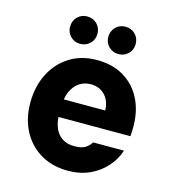

<svg xmlns="http://www.w3.org/2000/svg" viewBox="-110 -819 831 922"><g transform="rotate(15 305.5 -358.0)"><path d="M311 12Q234 12 176 -22Q118 -56 85.5 -117Q53 -178 53 -257Q53 -338 85 -401.5Q117 -465 175 -501.5Q233 -538 311 -538Q389 -538 445 -504Q501 -470 531 -410.5Q561 -351 561 -274Q561 -264 560.5 -251.5Q560 -239 559 -226H159V-314H410Q409 -362 381.5 -390Q354 -418 312 -418Q280 -418 255 -401.5Q230 -385 215.5 -352.5Q201 -320 201 -270V-241Q201 -202 213 -172.5Q225 -143 249.5 -126.5Q274 -110 309 -110Q346 -110 364 -121Q382 -132 394 -151H547Q533 -106 499.5 -68.5Q466 -31 418.5 -9.5Q371 12 311 12ZM210 -592Q182 -592 162.5 -611.5Q143 -631 143 -659Q143 -689 162.5 -708.5Q182 -728 210 -728Q240 -728 259.5 -708.5Q279 -689 279 -659Q279 -631 259.5 -611.5Q240 -592 210 -592ZM401 -592Q372 -592 352.5 -611.5Q333 -631 333 -659Q333 -689 352.5 -708.5Q372 -728 401 -728Q430 -728 449.5 -708.5Q469 -689 469 -659Q469 -631 449.5 -611.5Q430 -592 401 -592Z"/></g></svg>

Font: DM Sans 9pt Black
Style: Regular
Weight: 900
Version: Version 4.004;gftools[0.9.30]